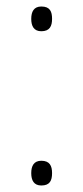

<svg xmlns="http://www.w3.org/2000/svg" viewBox="-20 -561 256 590"><path d="M107 -465C133 -465 140 -481 140 -503C140 -525 134 -541 107 -541C84 -541 76 -525 76 -503C76 -481 84 -465 107 -465ZM107 9C133 9 140 -6 140 -29C140 -51 133 -67 107 -67C84 -67 76 -51 76 -29C76 -7 84 9 107 9Z"/></svg>

Font: Noto Sans Tamil Condensed ExtraLight
Style: Regular
Weight: 200
Width: 3
Designer: Jelle Bosma - Monotype Design Team
Foundry: Monotype Imaging Inc.
Version: Version 2.004